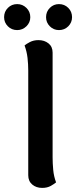

<svg xmlns="http://www.w3.org/2000/svg" viewBox="-50 -904 372 938"><path d="M156 14Q127 14 107.5 -2.5Q88 -19 88 -48V-560Q88 -590 84.5 -621Q81 -652 70 -682Q78 -689 96 -698.5Q114 -708 138 -708Q167 -708 187 -692Q207 -676 207 -647V-135Q207 -106 210 -74Q213 -42 224 -13Q216 -6 198.5 4Q181 14 156 14ZM34 -757Q7 -757 -11.5 -775.5Q-30 -794 -30 -820Q-30 -847 -11.5 -865.5Q7 -884 34 -884Q60 -884 79 -865.5Q98 -847 98 -820Q98 -794 79 -775.5Q60 -757 34 -757ZM238 -757Q212 -757 193.5 -775.5Q175 -794 175 -820Q175 -847 193.5 -865.5Q212 -884 238 -884Q265 -884 283.5 -865.5Q302 -847 302 -820Q302 -794 283.5 -775.5Q265 -757 238 -757Z"/></svg>

Font: Arima Thin SemiBold
Style: Regular
Weight: 600
Version: Version 1.100